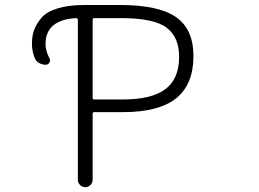

<svg xmlns="http://www.w3.org/2000/svg" viewBox="-20 -774 1040 772"><path d="M359.4 -701.2Q352.5 -701.2 352.5 -693.4V-380.9Q352.5 -374 359.4 -374H472.7Q589.8 -374 645 -415.5Q700.2 -457 700.2 -545.9Q700.2 -625 649.4 -663.1Q598.6 -701.2 465.8 -701.2ZM293 -693.4Q293 -701.2 286.1 -701.2Q163.1 -694.3 163.1 -596.7Q163.1 -569.3 178.7 -540Q183.6 -531.2 178.7 -522.5Q173.8 -513.7 164.1 -513.7Q149.4 -513.7 136.7 -521Q124 -528.3 119.1 -542Q108.4 -569.3 108.4 -597.7Q108.4 -629.9 117.2 -653.8Q126 -677.7 146.5 -702.1Q167 -726.6 211.4 -740.2Q255.9 -753.9 319.3 -753.9H462.9Q618.2 -753.9 688 -705.1Q757.8 -656.2 757.8 -548.8Q757.8 -434.6 688.5 -378.9Q619.1 -323.2 475.6 -323.2H359.4Q352.5 -323.2 352.5 -316.4V-50.8Q352.5 -39.1 343.8 -30.3Q335 -21.5 322.8 -21.5Q310.5 -21.5 301.8 -30.3Q293 -39.1 293 -50.8Z"/></svg>

Font: Rounded-X Mgen+ 2m light
Style: Regular
Weight: 200
Designer: [Source Han Sans]
Ryoko NISHIZUKA  (kana & ideographs); Paul D. Hunt (Latin, Greek & Cyrillic); Wenlong ZHANG  (bopomofo
Version: Version 1.059.20150602